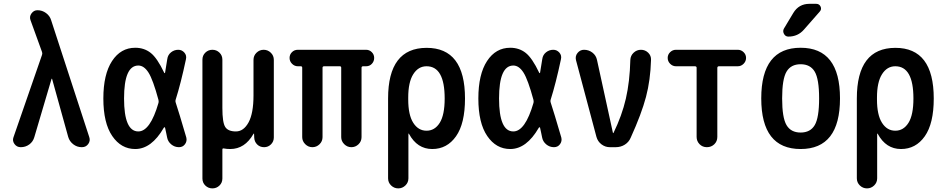

<svg xmlns="http://www.w3.org/2000/svg" viewBox="-20 -785 5040 1024"><path d="M90.8 0Q69.3 0 57.1 -17.1Q44.9 -34.2 51.8 -52.7L204.1 -492.2Q207 -500 204.1 -507.8L142.6 -677.7Q135.7 -696.3 147.9 -713.4Q160.2 -730.5 179.7 -730.5Q205.1 -730.5 225.6 -715.3Q246.1 -700.2 252.9 -676.8L456.1 -53.7Q462.9 -34.2 450.7 -17.1Q438.5 0 417 0H416Q390.6 0 370.6 -15.6Q350.6 -31.2 343.8 -54.7L257.8 -364.3Q257.8 -365.2 255.9 -365.2Q254.9 -365.2 254.9 -364.3L163.1 -53.7Q156.2 -29.3 136.2 -14.6Q116.2 0 90.8 0Z M717.8 -435.5Q641.6 -435.5 641.6 -259.8Q641.6 -84 717.8 -84Q781.2 -84 825.2 -236.3Q827.1 -241.2 825.2 -252Q795.9 -360.4 772 -397.9Q748 -435.5 717.8 -435.5ZM701.2 9.8Q626 9.8 578.6 -59.6Q531.2 -128.9 531.2 -259.8Q531.2 -388.7 577.6 -459.5Q624 -530.3 701.2 -530.3Q749 -530.3 783.7 -502.9Q818.4 -475.6 855.5 -397.5Q856.4 -395.5 858.4 -395Q860.4 -394.5 860.4 -397.5Q867.2 -435.5 872.1 -469.7Q875 -492.2 892.1 -505.9Q909.2 -519.5 930.7 -519.5Q950.2 -519.5 963.4 -504.4Q976.6 -489.3 971.7 -468.8Q944.3 -339.8 917 -253.9Q914.1 -246.1 917 -238.3Q933.6 -188.5 973.6 -51.8Q978.5 -32.2 966.8 -16.1Q955.1 0 934.6 0Q911.1 0 893.1 -15.1Q875 -30.3 871.1 -52.7Q870.1 -58.6 866.2 -76.7Q862.3 -94.7 860.4 -103.5Q858.4 -109.4 853.5 -103.5Q788.1 9.8 701.2 9.8Z M1059.6 167V-466.8Q1059.6 -489.3 1075.2 -504.4Q1090.8 -519.5 1112.8 -519.5Q1134.8 -519.5 1150.4 -504.4Q1166 -489.3 1166 -466.8V-209Q1166 -131.8 1181.2 -107.9Q1196.3 -84 1238.3 -84Q1279.3 -84 1305.7 -132.3Q1332 -180.7 1332 -276.4V-465.8Q1332 -488.3 1348.1 -503.9Q1364.3 -519.5 1386.2 -519.5Q1408.2 -519.5 1424.3 -503.9Q1440.4 -488.3 1440.4 -465.8V-51.8Q1440.4 -30.3 1425.3 -15.1Q1410.2 0 1388.7 0Q1366.2 0 1351.6 -14.6Q1336.9 -29.3 1335.9 -50.8L1335 -72.3H1334Q1332 -72.3 1332 -71.3Q1286.1 9.8 1208 9.8Q1189.5 9.8 1173.8 6.8Q1166 4.9 1166 12.7V167Q1166 189.5 1150.4 204.6Q1134.8 219.7 1112.8 219.7Q1090.8 219.7 1075.2 204.6Q1059.6 189.5 1059.6 167Z M1568.4 -431.6Q1550.8 -431.6 1537.6 -444.8Q1524.4 -458 1524.4 -476.1Q1524.4 -494.1 1537.1 -506.8Q1549.8 -519.5 1568.4 -519.5H1932.6Q1950.2 -519.5 1962.9 -506.8Q1975.6 -494.1 1975.6 -476.1Q1975.6 -458 1963.4 -444.8Q1951.2 -431.6 1932.6 -431.6H1917Q1908.2 -431.6 1908.2 -423.8V-53.7Q1908.2 -31.2 1892.1 -15.6Q1876 0 1854 0Q1832 0 1815.9 -16.1Q1799.8 -32.2 1799.8 -53.7V-423.8Q1799.8 -431.6 1792 -431.6H1709Q1700.2 -431.6 1700.2 -423.8V-53.7Q1700.2 -31.2 1684.1 -15.6Q1668 0 1646 0Q1624 0 1607.9 -16.1Q1591.8 -32.2 1591.8 -53.7V-423.8Q1591.8 -431.6 1584 -431.6Z M2157.2 -264.6V-254.9Q2157.2 -171.9 2184.1 -129.9Q2210.9 -87.9 2254.9 -87.9Q2298.8 -87.9 2325.2 -129.9Q2351.6 -171.9 2351.6 -259.8Q2351.6 -431.6 2254.9 -431.6Q2210.9 -431.6 2184.1 -389.2Q2157.2 -346.7 2157.2 -264.6ZM2049.8 166V-259.8Q2049.8 -529.3 2254.9 -529.8Q2460 -530.3 2460 -259.8Q2460 -126 2412.1 -58.1Q2364.3 9.8 2285.2 9.8Q2205.1 9.8 2161.1 -71.3Q2161.1 -72.3 2159.2 -72.3H2158.2V166Q2158.2 188.5 2142.1 204.1Q2126 219.7 2104 219.7Q2082 219.7 2065.9 204.1Q2049.8 188.5 2049.8 166Z M2717.8 -435.5Q2641.6 -435.5 2641.6 -259.8Q2641.6 -84 2717.8 -84Q2781.2 -84 2825.2 -236.3Q2827.1 -241.2 2825.2 -252Q2795.9 -360.4 2772 -397.9Q2748 -435.5 2717.8 -435.5ZM2701.2 9.8Q2626 9.8 2578.6 -59.6Q2531.2 -128.9 2531.2 -259.8Q2531.2 -388.7 2577.6 -459.5Q2624 -530.3 2701.2 -530.3Q2749 -530.3 2783.7 -502.9Q2818.4 -475.6 2855.5 -397.5Q2856.4 -395.5 2858.4 -395Q2860.4 -394.5 2860.4 -397.5Q2867.2 -435.5 2872.1 -469.7Q2875 -492.2 2892.1 -505.9Q2909.2 -519.5 2930.7 -519.5Q2950.2 -519.5 2963.4 -504.4Q2976.6 -489.3 2971.7 -468.8Q2944.3 -339.8 2917 -253.9Q2914.1 -246.1 2917 -238.3Q2933.6 -188.5 2973.6 -51.8Q2978.5 -32.2 2966.8 -16.1Q2955.1 0 2934.6 0Q2911.1 0 2893.1 -15.1Q2875 -30.3 2871.1 -52.7Q2870.1 -58.6 2866.2 -76.7Q2862.3 -94.7 2860.4 -103.5Q2858.4 -109.4 2853.5 -103.5Q2788.1 9.8 2701.2 9.8Z M3161.1 -54.7 3051.8 -464.8Q3046.9 -486.3 3060.5 -502.9Q3074.2 -519.5 3094.7 -519.5Q3120.1 -519.5 3139.6 -504.4Q3159.2 -489.3 3164.1 -464.8L3249 -76.2Q3249 -75.2 3250 -75.2Q3252 -75.2 3252 -76.2Q3296.9 -168 3317.9 -258.8Q3338.9 -349.6 3341.8 -465.8Q3342.8 -488.3 3359.4 -503.9Q3376 -519.5 3398.4 -519.5Q3420.9 -519.5 3437 -503.9Q3453.1 -488.3 3452.1 -465.8Q3449.2 -358.4 3425.3 -268.1Q3401.4 -177.7 3343.8 -50.8Q3334 -27.3 3312.5 -13.7Q3291 0 3263.7 0H3232.4Q3208 0 3188 -15.1Q3168 -30.3 3161.1 -54.7Z M3585 -431.6Q3567.4 -431.6 3554.2 -444.8Q3541 -458 3541 -476.1Q3541 -494.1 3554.2 -506.8Q3567.4 -519.5 3585 -519.5H3915Q3932.6 -519.5 3945.8 -506.8Q3959 -494.1 3959 -476.1Q3959 -458 3945.8 -444.8Q3932.6 -431.6 3915 -431.6H3814.5Q3806.6 -431.6 3805.7 -423.8V-54.7Q3805.7 -31.2 3789.6 -15.6Q3773.4 0 3750 0Q3726.6 0 3710.9 -16.1Q3695.3 -32.2 3695.3 -54.7V-423.8Q3695.3 -431.6 3685.5 -431.6Z M4325.2 -402.8Q4301.8 -442.4 4250 -442.4Q4198.2 -442.4 4174.8 -402.8Q4151.4 -363.3 4151.4 -260.3Q4151.4 -157.2 4174.8 -117.7Q4198.2 -78.1 4250 -78.1Q4301.8 -78.1 4325.2 -117.7Q4348.6 -157.2 4348.6 -260.3Q4348.6 -363.3 4325.2 -402.8ZM4460 -260.3Q4460 9.8 4250 9.8Q4040 9.8 4040 -260.3Q4040 -530.3 4250 -530.3Q4460 -530.3 4460 -260.3ZM4296.9 -764.6H4333Q4349.6 -764.6 4356.4 -750Q4363.3 -735.4 4351.6 -722.7L4267.6 -627Q4235.4 -589.8 4184.6 -589.8Q4168.9 -589.8 4161.1 -604.5Q4153.3 -619.1 4161.1 -632.8L4210.9 -715.8Q4240.2 -764.6 4296.9 -764.6Z M4657.2 -264.6V-254.9Q4657.2 -171.9 4684.1 -129.9Q4710.9 -87.9 4754.9 -87.9Q4798.8 -87.9 4825.2 -129.9Q4851.6 -171.9 4851.6 -259.8Q4851.6 -431.6 4754.9 -431.6Q4710.9 -431.6 4684.1 -389.2Q4657.2 -346.7 4657.2 -264.6ZM4549.8 166V-259.8Q4549.8 -529.3 4754.9 -529.8Q4960 -530.3 4960 -259.8Q4960 -126 4912.1 -58.1Q4864.3 9.8 4785.2 9.8Q4705.1 9.8 4661.1 -71.3Q4661.1 -72.3 4659.2 -72.3H4658.2V166Q4658.2 188.5 4642.1 204.1Q4626 219.7 4604 219.7Q4582 219.7 4565.9 204.1Q4549.8 188.5 4549.8 166Z"/></svg>

Font: Rounded Mgen+ 1m medium
Style: Regular
Weight: 500
Designer: [Source Han Sans]
Ryoko NISHIZUKA  (kana & ideographs); Paul D. Hunt (Latin, Greek & Cyrillic); Wenlong ZHANG  (bopomofo
Version: Version 1.059.20150602